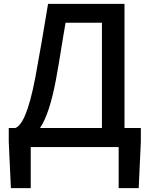

<svg xmlns="http://www.w3.org/2000/svg" viewBox="-20 -756 768 987"><path d="M504 -639V-98H186C219 -148 245 -228 267 -343C288 -456 297 -525 317 -639ZM620 -98V-736H227C202 -584 188 -501 162 -360C126 -170 90 -110 59 -98H25V-27L36 211H138V0H590V211H693L704 -27V-98Z"/></svg>

Font: Noto Sans CJK JP Medium
Style: Regular
Weight: 500
Designer: Ryoko NISHIZUKA (kana & ideographs); Paul D. Hunt (Latin, Greek & Cyrillic); Wenlong ZHANG (bopomofo); Sandoll Communica
Foundry: Adobe Systems Incorporated
Version: Version 1.004;PS 1.004;hotconv 1.0.82;makeotf.lib2.5.63406